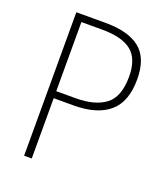

<svg xmlns="http://www.w3.org/2000/svg" viewBox="-132 -806 779 898"><g transform="rotate(20 257.5 -357.0)"><path d="M239 -714Q353 -714 410.5 -667.5Q468 -621 468 -516Q468 -404 407 -352Q346 -300 229 -300H131V0H93V-714ZM235 -679H131V-335H228Q323 -335 375.5 -374.5Q428 -414 428 -515Q428 -603 381 -641Q334 -679 235 -679Z"/></g></svg>

Font: Noto Sans Gurmukhi SemiCondensed ExtraLight
Style: Regular
Weight: 200
Width: 4
Designer: Jelle Bosma - Monotype Design Team
Foundry: Monotype Imaging Inc.
Version: Version 2.004; ttfautohint (v1.8.4.7-5d5b)